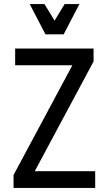

<svg xmlns="http://www.w3.org/2000/svg" viewBox="-20 -930 538 950"><path d="M47 -64 338 -607H55V-690H443V-626L152 -83H451V0H47ZM373 -910 295 -760H205L127 -910H200L250 -828L300 -910Z"/></svg>

Font: Radio Canada Condensed
Style: Regular
Weight: 400
Width: 3
Designer: Charles Daoud, Etienne Aubert Bonn, Alexandre Saumier Demers, Jacques Le Bailly
Foundry: Radio-Canada
Version: Version 2.104; ttfautohint (v1.8.4.7-5d5b);gftools[0.9.28.de